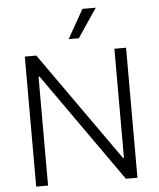

<svg xmlns="http://www.w3.org/2000/svg" viewBox="-62 -1017 884 1070"><g transform="rotate(-5 380.0 -482.0)"><path d="M663 -727.3V0H598.4L168.7 -609H163V0H96.6V-727.3H160.9L592 -117.5H597.7V-727.3ZM348.7 -802.9 439.6 -964.1H514.2L405.5 -802.9Z"/></g></svg>

Font: Inter UI Light
Style: Regular
Weight: 300
Designer: Rasmus Andersson
Foundry: rsms
Version: 3.2;8d6f07862